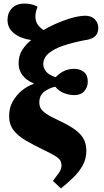

<svg xmlns="http://www.w3.org/2000/svg" viewBox="-20 -817 579 1074"><path d="M321 237 276 195Q297 168 310.5 148.5Q324 129 324 109Q324 92 316.5 80Q309 68 288 55Q267 42 227 23Q167 -6 123.5 -31.5Q80 -57 55.5 -89Q31 -121 31 -168Q31 -214 51.5 -250Q72 -286 103.5 -311.5Q135 -337 169 -348V-350Q125 -369 104.5 -398Q84 -427 84 -462Q84 -508 106.5 -541Q129 -574 155 -593Q96 -601 59 -630Q22 -659 22 -706Q22 -745 47 -771Q72 -797 117 -797Q157 -797 190 -780Q187 -773 182.5 -757Q178 -741 178 -727Q178 -698 190.5 -680Q203 -662 224 -649Q250 -665 289.5 -683Q329 -701 372 -714Q415 -727 453 -729Q489 -730 509.5 -710Q530 -690 530 -660Q530 -648 525 -633.5Q520 -619 503 -607.5Q486 -596 453 -592Q386 -579 334 -561.5Q282 -544 252 -518.5Q222 -493 222 -458Q222 -438 237 -418Q252 -398 291 -385Q313 -408 338.5 -420Q364 -432 395 -432Q426 -432 448.5 -415Q471 -398 471 -360Q471 -329 451.5 -307Q432 -285 395 -285Q367 -285 338.5 -296Q310 -307 289 -332Q256 -325 228 -304.5Q200 -284 200 -243Q200 -226 207.5 -211.5Q215 -197 239 -180.5Q263 -164 311 -142Q371 -114 404 -88.5Q437 -63 450 -35.5Q463 -8 463 26Q463 71 443 107.5Q423 144 390.5 175.5Q358 207 321 237Z"/></svg>

Font: Literata 12pt ExtraBold
Style: Italic
Weight: 800
Italic angle: -2°
Designer: Latin by Veronika Burian and Jose Scaglione. Greek by Irene Vlachou. Cyrillic by Vera Evstafieva
Foundry: TypeTogether
Version: Version 3.002